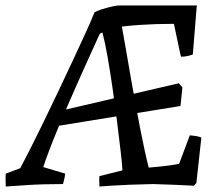

<svg xmlns="http://www.w3.org/2000/svg" viewBox="-44 -672 806 701"><path d="M-23 9Q-23 2 -23.5 -11.5Q-24 -25 -23 -38L30 -58Q45 -86 67.5 -130.5Q90 -175 116.5 -229.5Q143 -284 170.5 -342Q198 -400 223.5 -454.5Q249 -509 269.5 -554Q290 -599 301 -627Q309 -632 327.5 -638Q346 -644 364.5 -648Q383 -652 389 -652Q425 -652 460.5 -652Q496 -652 532 -652Q568 -652 603.5 -652Q639 -652 675 -652L674 -646L660 -473Q649 -469 638.5 -467Q628 -465 617 -465L614 -476L591 -585Q557 -585 526.5 -584Q496 -583 466 -581Q436 -579 401 -575Q410 -526 418.5 -476Q427 -426 435.5 -377.5Q444 -329 452.5 -283Q461 -237 469 -196.5Q477 -156 484.5 -121.5Q492 -87 499 -60Q521 -62 541 -64Q561 -66 578.5 -68.5Q596 -71 610 -74L649 -178Q660 -177 670.5 -175.5Q681 -174 691 -170L690 -159L673 -4L664 6Q624 4 588 2.5Q552 1 515 0Q469 1 429 2.5Q389 4 360.5 6Q332 8 319 9Q319 2 318.5 -8Q318 -18 319 -29L403 -50Q402 -72 396.5 -119.5Q391 -167 383.5 -227Q376 -287 367 -349.5Q358 -412 348.5 -466Q339 -520 330 -553Q329 -553 325.5 -551.5Q322 -550 320 -548Q304 -513 284.5 -470Q265 -427 244.5 -381Q224 -335 204 -289Q184 -243 166.5 -200.5Q149 -158 135.5 -122.5Q122 -87 114 -62L194 -38Q193 -28 190.5 -17.5Q188 -7 186 0Q113 0 59 3.5Q5 7 -23 9ZM159 -211 183 -269 609 -368 622 -353 615 -285Z"/></svg>

Font: Labrada
Style: Italic
Weight: 400
Italic angle: -7°
Designer: Mercedes Jáuregui
Foundry: Omnibus-Type Team
Version: Version 1.000